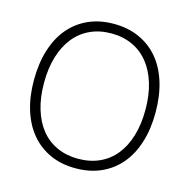

<svg xmlns="http://www.w3.org/2000/svg" viewBox="-108 -832 941 953"><g transform="rotate(15 362.5 -355.0)"><path d="M362 16Q289 16 231.5 -10Q174 -36 133.5 -84Q93 -132 71.5 -200.5Q50 -269 50 -354Q50 -440 71.5 -509Q93 -578 133.5 -626Q174 -674 231.5 -700Q289 -726 362 -726Q435 -726 493 -700Q551 -674 591.5 -626Q632 -578 653.5 -509Q675 -440 675 -354Q675 -269 653.5 -200.5Q632 -132 591.5 -84Q551 -36 493 -10Q435 16 362 16ZM362 -33Q423 -33 471.5 -55Q520 -77 553.5 -118.5Q587 -160 605 -219.5Q623 -279 623 -354Q623 -429 605 -488.5Q587 -548 553.5 -590Q520 -632 471.5 -654.5Q423 -677 362 -677Q302 -677 253.5 -654.5Q205 -632 171.5 -590Q138 -548 120 -488.5Q102 -429 102 -354Q102 -279 120 -219.5Q138 -160 171.5 -118.5Q205 -77 253.5 -55Q302 -33 362 -33Z"/></g></svg>

Font: Geist ExtLt
Style: Regular
Weight: 400
Designer: Basement.studio, Andrés Briganti, Mateo Zaragoza
Foundry: Basement.studio, Vercel, Andrés Briganti, Guido Ferreyra, Mateo Zaragoza
Version: Version 1.401